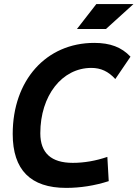

<svg xmlns="http://www.w3.org/2000/svg" viewBox="-20 -914 676 944"><path d="M305.2 9.8C374.5 9.8 444.8 -1 514.6 -23.4L507.8 -142.6C450.2 -123 393.6 -113.3 337.9 -113.3C231.9 -113.3 178.2 -161.6 178.2 -258.8C178.2 -443.8 284.7 -580.1 429.2 -580.1C475.6 -580.1 512.7 -563 546.9 -525.4L621.6 -635.3C577.6 -682.1 522 -703.1 443.4 -703.1C206.5 -703.1 42.5 -519 42.5 -255.4C42.5 -78.6 130.4 9.8 305.2 9.8ZM358.4 -771.5H501L636.2 -894H453.6Z"/></svg>

Font: Cascadia Mono NF
Style: Bold Italic
Weight: 700
Italic angle: -10°
Monospace: yes
Designer: Aaron Bell
Foundry: Saja Typeworks
Version: Version 2404.023